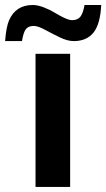

<svg xmlns="http://www.w3.org/2000/svg" viewBox="-70 -741 421 761"><path d="M208 0H70.8V-527.8H208ZM222.2 -578.1Q197.3 -578.1 166.3 -593.3Q135.3 -608.4 107.7 -623.3Q80.1 -638.2 64 -638.2Q43 -638.2 33 -626Q22.9 -613.8 17.1 -578.1H-49.8Q-45.4 -634.3 -34.2 -660.2Q-7.8 -721.2 60.1 -721.2Q79.1 -721.2 103.3 -711.9Q127.4 -702.6 146 -691.2Q164.6 -679.7 184.3 -670.4Q204.1 -661.1 215.8 -661.1Q236.8 -661.1 247.8 -673.8Q258.8 -686.5 265.1 -721.2H331.1Q327.6 -645.5 300.5 -611.8Q273.4 -578.1 222.2 -578.1Z"/></svg>

Font: Libra Sans Modern
Style: Bold
Weight: 700
Foundry: Stefan Peev, Context Ltd
Version: Version 1.000